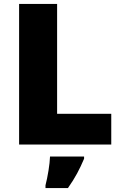

<svg xmlns="http://www.w3.org/2000/svg" viewBox="-20 -785 622 975"><path d="M77 -51H545V-207H270V-765H77ZM407 21V10H234C233 48 222 114 211 156V170H325C363 116 384 75 407 21Z"/></svg>

Font: Noto Sans Tamil UI Black
Style: Regular
Weight: 900
Designer: Jelle Bosma - Monotype Design Team
Foundry: Monotype Imaging Inc.
Version: Version 2.004